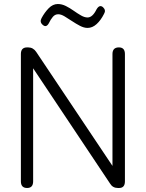

<svg xmlns="http://www.w3.org/2000/svg" viewBox="-20 -936 726 956"><path d="M115 0Q84 0 84 -33V-667Q84 -700 115 -700H120Q145 -700 160 -678L540 -110V-667Q540 -700 572 -700Q602 -700 602 -667V-33Q602 0 573 0H567Q541 0 528 -22L145 -596V-33Q145 0 115 0ZM223 -820Q210 -797 193 -812Q176 -826 187 -846Q202 -874 222.5 -895Q243 -916 268 -916Q288 -916 308 -906Q328 -896 347 -882.5Q366 -869 383.5 -859Q401 -849 416 -849Q441 -849 461 -890Q476 -915 493 -900Q509 -885 498 -867Q482 -835 461 -816Q440 -797 416 -797Q398 -797 378 -807.5Q358 -818 338.5 -831Q319 -844 301.5 -854.5Q284 -865 270 -865Q254 -865 243 -852Q232 -839 223 -820Z"/></svg>

Font: Shin Retro Maru Gothic Regular
Style: Regular
Weight: 400
Designer: Iose
Foundry: Typographish
Version: Version 1.002